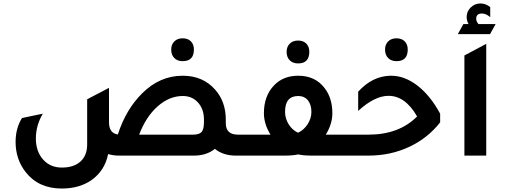

<svg xmlns="http://www.w3.org/2000/svg" viewBox="-20 -898 2916 1108"><path d="M1034 -545Q1004 -545 986 -563Q968 -581 968 -612Q968 -641 986 -659Q1004 -677 1034 -677Q1064 -677 1081.5 -659.5Q1099 -642 1099 -612Q1099 -545 1034 -545ZM1353 -121H1443V0H1341Q1268 0 1220 -39Q1172 0 1099 0H667Q633 0 604 -9Q585 87 507 142Q437 190 337 190Q202 190 128 95Q70 21 70 -79Q70 -158 107 -217L227 -242Q187 -174 187 -99Q187 -23 230 24Q271 69 337 69Q406 69 444.5 34Q483 -1 483 -64V-325L609 -391V-193Q609 -129 660 -122Q707 -267 800 -359Q902 -461 1034 -461Q1152 -461 1223 -379Q1283 -310 1283 -208V-187Q1283 -121 1353 -121ZM1094 -121Q1130 -121 1143.5 -136.5Q1157 -152 1157 -194V-208Q1157 -268 1123 -306Q1089 -344 1035 -344Q957 -344 889.5 -284Q822 -224 783 -121Z M1700 -532Q1670 -532 1652 -550Q1634 -568 1634 -599Q1634 -628 1652 -646Q1670 -664 1700 -664Q1730 -664 1747.5 -646.5Q1765 -629 1765 -599Q1765 -532 1700 -532ZM1860 -121H2018V0H1781Q1730 0 1701 -7Q1670 0 1621 0H1383V-121H1541Q1503 -182 1503 -245Q1503 -345 1562 -406Q1615 -461 1701 -461Q1799 -461 1853 -390Q1898 -332 1898 -245Q1898 -182 1860 -121ZM1700 -132Q1734 -148 1755.5 -181.5Q1777 -215 1777 -252Q1777 -295 1756.5 -319.5Q1736 -344 1701 -344Q1625 -344 1625 -253Q1625 -214 1646 -180.5Q1667 -147 1700 -132Z M2268 -545Q2238 -545 2220 -563Q2202 -581 2202 -612Q2202 -641 2220 -659Q2238 -677 2268 -677Q2298 -677 2315.5 -659.5Q2333 -642 2333 -612Q2333 -545 2268 -545ZM1958 0V-121H2107Q2283 -121 2387 -226Q2319 -345 2222 -345Q2142 -345 2047 -258V-369Q2131 -461 2237 -461Q2315 -461 2389 -404Q2463 -347 2520 -242V-192Q2448 -100 2340.5 -50Q2233 0 2106 0Z M2622 -701 2654 -759H2684Q2673 -779 2673 -800Q2673 -832 2696.5 -855Q2720 -878 2753 -878Q2783 -878 2809 -857V-799Q2785 -820 2761 -820Q2728 -820 2728 -790Q2728 -775 2741 -759H2840L2808 -701ZM2660 0V-578L2786 -645V0Z"/></svg>

Font: Tajawal
Style: Bold
Weight: 700
Designer: Boutros Fonts
Foundry: Created by Boutros International 2017
Version: Version 1.700